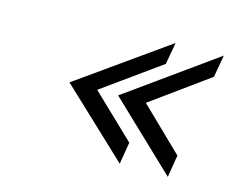

<svg xmlns="http://www.w3.org/2000/svg" viewBox="-75 -636 885 709"><g transform="rotate(15 367.5 -282.0)"><path d="M616 -39 630 -124 467 -282 685 -440 700 -525 361 -282ZM432 -40 446 -124 281 -282 501 -440 516 -524 175 -282Z"/></g></svg>

Font: Charger Monospace
Style: Regular
Weight: 400
Designer: Jasper
Foundry: Cannot Into Space Fonts
Version: Version 0.980